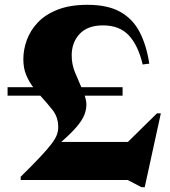

<svg xmlns="http://www.w3.org/2000/svg" viewBox="-20 -748 705 798"><path d="M489.5 -385.5V-350.5H332Q339 -329.5 339 -313Q339 -293 331 -271.8Q323 -250.5 300.5 -223.2Q278 -196 234.5 -158H511.5L632.5 -277H648.5L581.5 30H568L510.5 0H66V-13.5Q115.5 -62 146.2 -94.8Q177 -127.5 193.5 -149.2Q210 -171 216 -187Q222 -203 222 -219Q222 -261 198.5 -290.8Q175 -320.5 147.5 -350.5H11.5V-385.5H118Q100.5 -408.5 88.8 -436.5Q77 -464.5 77 -502Q77 -542.5 91.8 -582.5Q106.5 -622.5 138 -655.5Q169.5 -688.5 220.5 -708.2Q271.5 -728 343.5 -728Q428 -728 480.2 -698.5Q532.5 -669 560.8 -614Q589 -559 600.5 -483.5L573 -480Q554 -560 515.2 -601.2Q476.5 -642.5 408 -642.5Q344.5 -642.5 311.2 -607.2Q278 -572 278 -517.5Q278 -480.5 291.5 -447.8Q305 -415 318 -385.5Z"/></svg>

Font: Newsreader 72pt
Style: Bold
Weight: 700
Designer: Hugues Gentile
Foundry: Production Type
Version: Version 1.003; ttfautohint (v1.8.3)